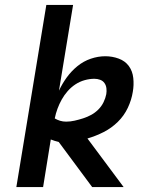

<svg xmlns="http://www.w3.org/2000/svg" viewBox="-20 -755 640 775"><path d="M46 0 167 -735H275L218 -389Q231 -417 249.5 -442.5Q268 -468 292.5 -488Q317 -508 346.5 -518Q376 -528 405 -528Q433 -528 459 -518.5Q485 -509 500 -488.5Q515 -468 518 -440Q521 -412 516 -384Q511 -352 496 -320Q481 -288 455.5 -263Q430 -238 398.5 -222Q367 -206 333 -196L479 0H352L217 -182Q208 -184 200.5 -186.5Q193 -189 185 -192L154 0ZM247 -264Q264 -264 281.5 -268Q299 -272 316 -277.5Q333 -283 348.5 -291.5Q364 -300 377 -313Q390 -326 398 -342.5Q406 -359 409 -375Q411 -387 409.5 -399Q408 -411 401.5 -420Q395 -429 384 -433Q373 -437 361 -437Q342 -437 322 -431.5Q302 -426 284.5 -414.5Q267 -403 253 -387Q239 -371 229 -353Q219 -335 212 -316Q205 -297 201 -277Q211 -271 222.5 -267.5Q234 -264 247 -264Z"/></svg>

Font: Iosevka Semibold Extended
Style: Italic
Weight: 600
Width: 7
Italic angle: -9°
Monospace: yes
Designer: Belleve Invis
Foundry: Belleve Invis
Version: Version 32.5.0; ttfautohint (v1.8.4)